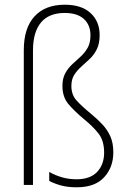

<svg xmlns="http://www.w3.org/2000/svg" viewBox="-20 -785 544 815"><path d="M403 -636Q403 -600 391 -576Q379 -552 361 -535Q343 -518 325 -502Q307 -486 295 -467Q283 -448 283 -420Q283 -383 304.5 -359Q326 -335 365 -303Q393 -280 414.5 -257Q436 -234 448.5 -206Q461 -178 461 -138Q461 -75 422 -32.5Q383 10 306 10Q268 10 240 2.5Q212 -5 189 -17V-55Q216 -40 244.5 -32Q273 -24 305 -24Q363 -24 392.5 -55.5Q422 -87 422 -137Q422 -187 399 -217Q376 -247 338 -278Q297 -312 271 -342.5Q245 -373 245 -420Q245 -452 257 -474Q269 -496 287 -512.5Q305 -529 322.5 -545Q340 -561 352 -582Q364 -603 364 -635Q364 -679 336 -704.5Q308 -730 255 -730Q187 -730 153.5 -689Q120 -648 120 -571V0H81V-572Q81 -666 126.5 -715.5Q172 -765 255 -765Q326 -765 364.5 -729.5Q403 -694 403 -636Z"/></svg>

Font: Noto Sans Ethiopic SemiCondensed ExtraLight
Style: Regular
Weight: 200
Width: 4
Designer: Monotype Design Team
Foundry: Monotype Imaging Inc.
Version: Version 2.102; ttfautohint (v1.8.4.7-5d5b)